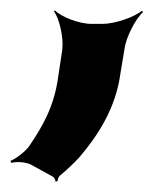

<svg xmlns="http://www.w3.org/2000/svg" viewBox="-42 -166 306 370"><path d="M19 152 59 174C62 175 65 181 65 184L69 183C69 180 71 174 74 172C86 162 99 150 111 137C146 96 181 43 190 -24L198 -72C201 -95 220 -131 234 -143L231 -145C217 -133 179 -120 156 -120H134C110 -120 75 -134 64 -146L62 -144C72 -131 81 -94 78 -70L70 -17C62 41 39 79 14 116C6 127 -13 141 -22 144L-20 148C-11 145 9 146 19 152Z"/></svg>

Font: Asimov
Style: EdgeIt
Weight: 500
Designer: Google
Version: Version 2.000980: 2014